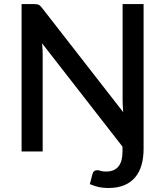

<svg xmlns="http://www.w3.org/2000/svg" viewBox="-20 -740 808 938"><path d="M681.5 -720V-12.5Q681.5 29.5 671.8 64.8Q662 100 641.2 125.2Q620.5 150.5 587.8 164.5Q555 178.5 508.5 178.5Q483 178.5 462.8 174Q442.5 169.5 419 159.5L431 112.5Q434.5 99.5 440.8 95.5Q447 91.5 455 91.5Q462 91.5 471.5 94.8Q481 98 498.5 98Q578.5 98 578.5 0V-23.5L185.5 -528.5Q187 -514 187.8 -499.8Q188.5 -485.5 188.5 -473.5V0H85.5V-720H146.5Q154 -720 159.2 -719.2Q164.5 -718.5 169 -716.5Q173.5 -714.5 177.5 -710.5Q181.5 -706.5 186 -700.5L582 -192Q580.5 -207.5 579.8 -222.5Q579 -237.5 579 -250.5V-720Z"/></svg>

Font: Lato 2
Style: Regular
Weight: 600
Designer: Lukasz Dziedzic with Adam Twardoch and Botio Nikoltchev
Foundry: tyPoland Lukasz Dziedzic
Version: Version 2.015; 2015-08-06; http://www.latofonts.com/